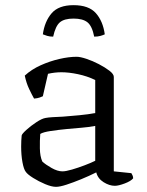

<svg xmlns="http://www.w3.org/2000/svg" viewBox="-20 -720 570 744"><path d="M197 4Q180 4 155 -6.5Q130 -17 108.5 -30.5Q87 -44 80 -54Q72 -64 67 -91.5Q62 -119 62 -152Q62 -164 62.5 -174.5Q63 -185 64 -195Q65 -201 82 -216.5Q99 -232 121 -246.5Q143 -261 157 -263Q167 -265 184 -266Q201 -267 224 -268Q251 -270 287.5 -273.5Q324 -277 349 -282V-410Q318 -425 282.5 -432.5Q247 -440 218 -440Q205 -440 192 -438.5Q179 -437 166 -434L146 -347Q142 -345 133.5 -342Q125 -339 112 -338Q104 -352 93 -375Q82 -398 76 -427Q102 -451 137.5 -467Q173 -483 210 -491.5Q247 -500 277 -500Q291 -500 315 -492Q339 -484 363 -471.5Q387 -459 404 -446Q421 -433 421 -422V-56L489 -49Q491 -46 493.5 -40.5Q496 -35 496 -29Q487 -18 463 -9Q439 0 425 0Q404 0 381.5 -14Q359 -28 353 -52Q325 -38 294.5 -25.5Q264 -13 238 -4.5Q212 4 197 4ZM222 -56Q235 -56 259 -63Q283 -70 308 -79.5Q333 -89 349 -97V-232Q321 -227 295.5 -225Q270 -223 239 -220Q207 -217 177 -212.5Q147 -208 136 -201Q134 -176 134.5 -145Q135 -114 144 -94Q157 -82 180 -69Q203 -56 222 -56ZM265 -700Q324 -700 351.5 -669Q379 -638 386 -587Q380 -584 369.5 -581Q359 -578 345 -578Q337 -619 319 -633.5Q301 -648 265 -648Q229 -648 212 -633.5Q195 -619 186 -578Q173 -578 163 -581Q153 -584 146 -587Q153 -637 180 -668.5Q207 -700 265 -700Z"/></svg>

Font: Texturina ExtraLight
Style: Regular
Weight: 200
Designer: Guillermo Torres Carreño
Foundry: Omnibus-Type
Version: Version 1.002; ttfautohint (v1.8.3)